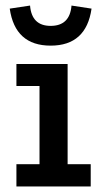

<svg xmlns="http://www.w3.org/2000/svg" viewBox="-20 -670 370 690"><path d="M39 -440H223V-80H306V0H39V-80H122V-361H39ZM162 -506Q34 -506 15 -639L88 -650Q94 -577 162 -577Q231 -577 237 -650L309 -639Q290 -506 162 -506Z"/></svg>

Font: Podkova SemiBold
Style: Regular
Weight: 600
Designer: Ilya Yudin
Foundry: Cyreal (www.cyreal.org)
Version: Version 2.103